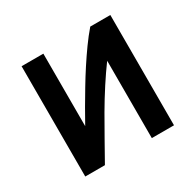

<svg xmlns="http://www.w3.org/2000/svg" viewBox="-120 -654 801 787"><g transform="rotate(-30 280.0 -261.0)"><path d="M71 0V-522H174V-179Q192 -212 212.5 -247Q233 -282 254.5 -318Q276 -354 299.5 -390Q323 -426 347 -459.5Q371 -493 396 -522H491V0H386V-366Q358 -328 328.5 -282.5Q299 -237 271 -189Q243 -141 216 -92.5Q189 -44 164 0Z"/></g></svg>

Font: Ubuntu Sans Mono Medium
Style: Regular
Weight: 500
Monospace: yes
Designer: Dalton Maag Ltd
Foundry: Dalton Maag Ltd
Version: Version 1.006